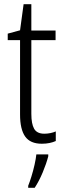

<svg xmlns="http://www.w3.org/2000/svg" viewBox="-20 -678 306 919"><path d="M192 -38Q207 -38 221.5 -41Q236 -44 247 -49V-3Q234 3 217 6.5Q200 10 180 10Q125 10 100.5 -24.5Q76 -59 76 -130V-486H17V-517L76 -533L93 -658H130V-532H246V-486H130V-133Q130 -85 143.5 -61.5Q157 -38 192 -38ZM211 70Q202 105 184.5 147Q167 189 146 221H115V211Q122 194 130.5 166.5Q139 139 145.5 110Q152 81 154 61H211Z"/></svg>

Font: Noto Sans Gurmukhi UI Condensed Light
Style: Regular
Weight: 300
Width: 3
Designer: Jelle Bosma - Monotype Design Team
Foundry: Monotype Imaging Inc.
Version: Version 2.004; ttfautohint (v1.8.4.7-5d5b)